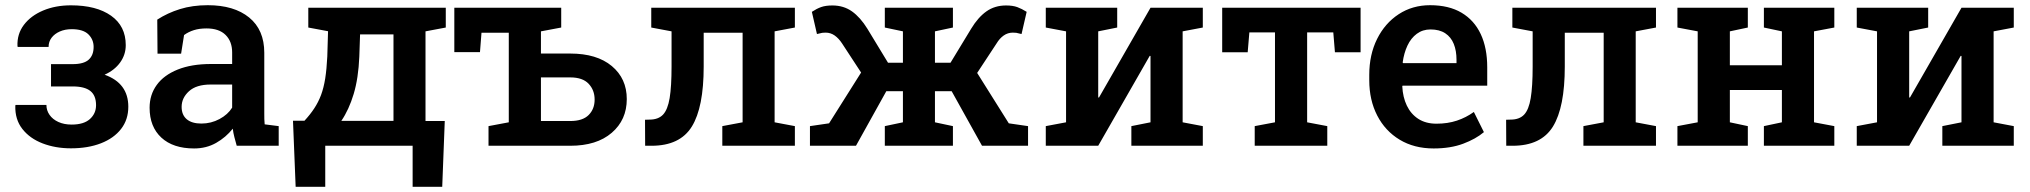

<svg xmlns="http://www.w3.org/2000/svg" viewBox="-20 -558 7771 735"><path d="M251.5 9.8Q192.4 9.8 143.3 -9Q94.2 -27.8 65.7 -64.2Q37.1 -100.6 38.6 -153.3L39.6 -156.2H157.7Q157.7 -135.3 169.7 -118.2Q181.6 -101.1 203.4 -91.1Q225.1 -81.1 254.4 -81.1Q300.8 -81.1 324.2 -102.3Q347.7 -123.5 347.7 -155.3Q347.7 -192.4 325.9 -209.7Q304.2 -227.1 258.3 -227.1H175.3V-312.5H258.3Q300.8 -312.5 319.6 -329.6Q338.4 -346.7 338.4 -378.4Q338.4 -406.7 318.4 -426.5Q298.3 -446.3 254.4 -446.3Q229 -446.3 209 -437.5Q189 -428.7 177.5 -413.6Q166 -398.4 166 -378.4H47.9L46.9 -381.3Q44.9 -427.7 71.5 -462.9Q98.1 -498 145.3 -517.8Q192.4 -537.6 251.5 -537.6Q349.1 -537.6 405.3 -497.8Q461.4 -458 461.4 -385.3Q461.4 -348.6 439.9 -318.8Q418.5 -289.1 380.4 -272Q471.2 -239.7 471.2 -149.4Q471.2 -100.1 443.6 -64.5Q416 -28.8 366.5 -9.5Q316.9 9.8 251.5 9.8Z M723.1 10.3Q642.6 10.3 597.7 -31.2Q552.7 -72.8 552.7 -145.5Q552.7 -195.3 580.1 -232.9Q607.4 -270.5 660.2 -291.7Q712.9 -313 788.1 -313H868.7V-357.4Q868.7 -399.4 843.5 -424.3Q818.4 -449.2 770.5 -449.2Q743.2 -449.2 722.2 -442.6Q701.2 -436 684.6 -423.8L673.3 -352.5H583L582 -482.9Q621.1 -508.3 668.9 -523.2Q716.8 -538.1 775.4 -538.1Q876 -538.1 933.8 -491Q991.7 -443.8 991.7 -356V-123Q991.7 -112.3 991.9 -102.1Q992.2 -91.8 993.2 -82L1046.9 -75.2V0H886.2Q881.3 -17.1 877.2 -33.2Q873 -49.3 871.1 -65.4Q844.7 -32.2 807.4 -11Q770 10.3 723.1 10.3ZM751 -85Q788.1 -85 820.3 -102.3Q852.5 -119.6 868.7 -146V-234.4H786.6Q731.4 -234.4 703.4 -208.7Q675.3 -183.1 675.3 -148.9Q675.3 -118.2 694.8 -101.6Q714.4 -85 751 -85Z M1111.8 157.2 1101.6 -95.7H1145.5Q1168 -120.1 1183.3 -143.6Q1198.7 -167 1209 -194.3Q1219.2 -221.7 1224.9 -257.3Q1230.5 -293 1232.9 -341.3L1235.8 -438.5L1160.2 -452.6V-528.3H1608.9H1686.5V-452.6L1608.9 -438V-94.7H1682.6L1672.9 157.2H1559.6V0H1225.1V157.2ZM1286.6 -95.2H1486.3V-426.3H1358.4L1355.5 -341.3Q1352.1 -258.8 1334 -198.5Q1315.9 -138.2 1286.6 -95.2Z M1850.1 0V-75.2L1927.7 -89.8V-432.6H1823.2L1817.4 -358.4H1719.2V-528.3H2128.4V-452.6L2050.8 -438V-353H2163.1Q2264.6 -353 2322 -305.2Q2379.4 -257.3 2379.4 -178.7Q2379.4 -99.1 2321.8 -49.6Q2264.2 0 2163.1 0ZM2050.8 -94.7H2163.1Q2210.4 -94.7 2233.4 -117.7Q2256.3 -140.6 2256.3 -176.8Q2256.3 -212.9 2233.4 -237.3Q2210.4 -261.7 2163.1 -261.7H2050.8Z M2449.7 0 2449.2 -99.6 2466.3 -100.1Q2500 -100.1 2518.1 -119.1Q2536.1 -138.2 2543.5 -182.6Q2550.8 -227.1 2550.8 -303.2V-438L2473.1 -452.6V-528.3H2945.3H3022.9V-452.6L2945.3 -438V-89.8L3022.9 -75.2V0H2745.1V-75.2L2822.8 -89.8V-432.6H2673.8V-303.2Q2673.8 -147 2628.4 -73.5Q2583 0 2474.1 0Z M3080.6 0V-75.2L3153.8 -85.9L3276.4 -280.3L3203.6 -391.6Q3190.9 -411.1 3175.3 -422.1Q3159.7 -433.1 3140.6 -433.1Q3131.8 -433.1 3127.9 -432.4Q3124 -431.6 3107.4 -427.7L3087.9 -512.7Q3106.4 -524.9 3123.5 -531Q3140.6 -537.1 3166.5 -537.1Q3209.5 -537.1 3241.5 -514.4Q3273.4 -491.7 3300.3 -448.2L3379.4 -317.9H3436.5V-438L3367.2 -452.6V-528.3H3627.9V-452.6L3559.1 -438V-317.9H3618.7L3697.8 -448.2Q3724.1 -491.7 3756.1 -514.4Q3788.1 -537.1 3831.5 -537.1Q3856.9 -537.1 3874.3 -530.8Q3891.6 -524.4 3910.2 -512.7L3890.6 -427.7Q3874.5 -431.6 3870.4 -432.4Q3866.2 -433.1 3857.4 -433.1Q3837.9 -433.1 3822.3 -422.1Q3806.6 -411.1 3794.9 -391.6L3720.7 -278.8L3841.8 -85.9L3915.5 -75.2V0H3739.3L3623 -209H3559.1V-89.8L3627.9 -75.2V0H3367.2V-75.2L3436.5 -89.8V-209H3373L3256.8 0Z M3983.4 0V-75.2L4061 -89.8V-438L3983.4 -452.6V-528.3H4184.1H4256.8V-452.6L4184.1 -438V-185.1L4187 -184.6L4384.3 -528.3H4507.3H4584.5V-452.6L4507.3 -438V-89.8L4584.5 -75.2V0H4311V-75.2L4384.3 -89.8V-343.8L4381.3 -344.2L4184.1 0Z M4783.2 0V-75.2L4860.8 -89.8V-434.1H4762.7L4756.3 -357.9H4658.7V-528.3H5188.5V-357.9H5090.3L5084 -434.1H4983.9V-89.8L5061 -75.2V0Z M5468.3 10.3Q5393.6 10.3 5338.1 -23.2Q5282.7 -56.6 5252.2 -115.7Q5221.7 -174.8 5221.7 -251V-271.5Q5221.7 -348.6 5251.7 -408.9Q5281.7 -469.2 5334.5 -503.7Q5387.2 -538.1 5454.6 -538.1Q5526.4 -538.1 5575 -509.3Q5623.5 -480.5 5648.4 -427.5Q5673.3 -374.5 5673.3 -300.3V-230H5349.1L5348.1 -227.5Q5350.1 -186 5365.5 -153.8Q5380.9 -121.6 5409.4 -103Q5438 -84.5 5479 -84.5Q5522 -84.5 5557.1 -96.2Q5592.3 -107.9 5622.1 -129.4L5660.6 -52.2Q5629.4 -25.9 5581.1 -7.8Q5532.7 10.3 5468.3 10.3ZM5351.1 -316.4H5555.7V-329.1Q5555.7 -363.8 5545.2 -389.9Q5534.7 -416 5512.5 -430.7Q5490.2 -445.3 5456.1 -445.3Q5426.3 -445.3 5403.8 -428.7Q5381.3 -412.1 5367.9 -383.5Q5354.5 -355 5349.6 -318.8Z M5746.1 0 5745.6 -99.6 5762.7 -100.1Q5796.4 -100.1 5814.5 -119.1Q5832.5 -138.2 5839.8 -182.6Q5847.2 -227.1 5847.2 -303.2V-438L5769.5 -452.6V-528.3H6241.7H6319.3V-452.6L6241.7 -438V-89.8L6319.3 -75.2V0H6041.5V-75.2L6119.1 -89.8V-432.6H5970.2V-303.2Q5970.2 -147 5924.8 -73.5Q5879.4 0 5770.5 0Z M6401.4 0V-75.2L6479 -89.8V-438L6401.4 -452.6V-528.3H6670.9V-452.6L6602.1 -438V-308.1H6801.3V-438L6732.4 -452.6V-528.3H6801.3H6924.3H7002V-452.6L6924.3 -438V-89.8L7002 -75.2V0H6732.4V-75.2L6801.3 -89.8V-213.4H6602.1V-89.8L6670.9 -75.2V0Z M7087.9 0V-75.2L7165.5 -89.8V-438L7087.9 -452.6V-528.3H7288.6H7361.3V-452.6L7288.6 -438V-185.1L7291.5 -184.6L7488.8 -528.3H7611.8H7689V-452.6L7611.8 -438V-89.8L7689 -75.2V0H7415.5V-75.2L7488.8 -89.8V-343.8L7485.8 -344.2L7288.6 0Z"/></svg>

Font: Roboto Slab LO Medium
Style: Regular
Weight: 500
Designer: Google
Version: Version 2.000